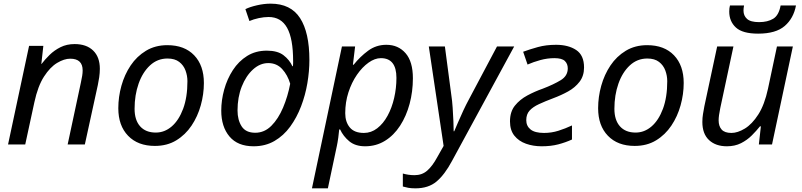

<svg xmlns="http://www.w3.org/2000/svg" viewBox="-20 -790 4385 1050"><path d="M24 0 139 -539H217L206 -440H207Q226 -465 251.5 -490Q277 -515 311 -532Q345 -549 388 -549Q453 -549 489.5 -513.5Q526 -478 526 -414Q526 -391 522.5 -367Q519 -343 515 -325L444 0H350L422 -337Q427 -360 429.5 -375.5Q432 -391 432 -405Q432 -469 364 -469Q331 -469 292.5 -446Q254 -423 220.5 -371Q187 -319 168 -231L118 0Z M827 8Q734 8 680.5 -47.5Q627 -103 627 -198Q627 -260 644 -321Q661 -382 694.5 -432Q728 -482 778.5 -512.5Q829 -543 895 -543Q989 -543 1042 -487.5Q1095 -432 1095 -336Q1095 -275 1078 -214Q1061 -153 1027.5 -103Q994 -53 944 -22.5Q894 8 827 8ZM832 -65Q880 -65 919 -98.5Q958 -132 981.5 -195Q1005 -258 1005 -346Q1005 -376 994.5 -404.5Q984 -433 960 -451.5Q936 -470 896 -470Q841 -470 800.5 -432.5Q760 -395 738 -332.5Q716 -270 716 -195Q716 -133 746.5 -99Q777 -65 832 -65Z M1367 10Q1280 10 1235 -43.5Q1190 -97 1190 -185Q1190 -242 1206 -300Q1222 -358 1253.5 -406.5Q1285 -455 1331.5 -484Q1378 -513 1439 -513Q1498 -513 1530.5 -488Q1563 -463 1579 -428H1582Q1583 -436 1583 -443.5Q1583 -451 1583 -456Q1583 -579 1550 -638Q1517 -697 1449 -697Q1424 -697 1395.5 -691Q1367 -685 1344 -675L1322 -740Q1346 -752 1385 -761Q1424 -770 1460 -770Q1570 -770 1621 -691Q1672 -612 1672 -462Q1672 -401 1661 -335.5Q1650 -270 1626.5 -208.5Q1603 -147 1567 -97.5Q1531 -48 1481 -19Q1431 10 1367 10ZM1376 -64Q1426 -64 1464 -102Q1502 -140 1528 -201.5Q1554 -263 1567 -332Q1553 -380 1523 -412.5Q1493 -445 1447 -445Q1402 -445 1363.5 -410Q1325 -375 1302 -316.5Q1279 -258 1279 -186Q1279 -134 1301.5 -99Q1324 -64 1376 -64Z M1686 240 1850 -536H1922L1910 -436H1914Q1949 -480 1993 -512.5Q2037 -545 2093 -545Q2158 -545 2198 -499Q2238 -453 2238 -362Q2238 -289 2220 -222Q2202 -155 2168 -102.5Q2134 -50 2085.5 -20Q2037 10 1977 10Q1923 10 1890 -17.5Q1857 -45 1840 -82H1835Q1834 -66 1830 -37.5Q1826 -9 1822 9L1773 240ZM1970 -63Q2010 -63 2043 -88.5Q2076 -114 2099.5 -157Q2123 -200 2135.5 -254Q2148 -308 2148 -364Q2148 -472 2063 -472Q2030 -472 1995.5 -447.5Q1961 -423 1932 -381Q1903 -339 1885.5 -285Q1868 -231 1868 -171Q1868 -123 1893 -93Q1918 -63 1970 -63Z M2252 240Q2228 240 2212.5 237Q2197 234 2183 230V159Q2197 163 2213 165.5Q2229 168 2247 168Q2288 168 2316.5 143Q2345 118 2371 70L2406 8L2325 -536H2413L2448 -271Q2453 -239 2455.5 -200.5Q2458 -162 2459.5 -127.5Q2461 -93 2461 -72H2464Q2471 -88 2484.5 -120Q2498 -152 2514 -186Q2530 -220 2542 -242L2698 -536H2792L2452 90Q2412 165 2367.5 202.5Q2323 240 2252 240Z M2942 10Q2896 10 2856.5 -4Q2817 -18 2793 -48Q2769 -78 2769 -126Q2769 -179 2796 -212.5Q2823 -246 2864 -268Q2905 -290 2948 -305Q3008 -328 3046.5 -351.5Q3085 -375 3085 -416Q3085 -441 3069 -456.5Q3053 -472 3012 -472Q2973 -472 2935 -461.5Q2897 -451 2865 -437L2841 -507Q2876 -520 2921 -532.5Q2966 -545 3021 -545Q3088 -545 3131 -516.5Q3174 -488 3174 -421Q3174 -375 3149.5 -343Q3125 -311 3087 -290Q3049 -269 3006 -253Q2961 -236 2927.5 -220.5Q2894 -205 2876 -185Q2858 -165 2858 -133Q2858 -101 2881.5 -82Q2905 -63 2955 -63Q2996 -63 3034 -75Q3072 -87 3108 -104V-27Q3073 -11 3033 -0.5Q2993 10 2942 10Z M3451 8Q3358 8 3304.5 -47.5Q3251 -103 3251 -198Q3251 -260 3268 -321Q3285 -382 3318.5 -432Q3352 -482 3402.5 -512.5Q3453 -543 3519 -543Q3613 -543 3666 -487.5Q3719 -432 3719 -336Q3719 -275 3702 -214Q3685 -153 3651.5 -103Q3618 -53 3568 -22.5Q3518 8 3451 8ZM3456 -65Q3504 -65 3543 -98.5Q3582 -132 3605.5 -195Q3629 -258 3629 -346Q3629 -376 3618.5 -404.5Q3608 -433 3584 -451.5Q3560 -470 3520 -470Q3465 -470 3424.5 -432.5Q3384 -395 3362 -332.5Q3340 -270 3340 -195Q3340 -133 3370.5 -99Q3401 -65 3456 -65Z M3955 10Q3894 10 3857.5 -24Q3821 -58 3821 -123Q3821 -146 3824.5 -166.5Q3828 -187 3832 -209L3902 -536H3991L3919 -199Q3910 -156 3910 -132Q3910 -100 3926.5 -81.5Q3943 -63 3980 -63Q4014 -63 4053.5 -87Q4093 -111 4127 -164Q4161 -217 4180 -305L4229 -536H4316L4202 0H4130L4141 -99H4136Q4117 -75 4091.5 -49.5Q4066 -24 4032.5 -7Q3999 10 3955 10ZM4126 -606Q4041 -606 4004.5 -639.5Q3968 -673 3968 -727Q3968 -746 3972 -760H4049Q4046 -744 4046 -732Q4046 -704 4065.5 -686.5Q4085 -669 4131 -669Q4178 -669 4208.5 -687.5Q4239 -706 4249 -760H4333Q4320 -690 4271.5 -648Q4223 -606 4126 -606Z"/></svg>

Font: Noto Sans IKEA
Style: Italic
Weight: 400
Italic angle: -12°
Designer: Monotype Design Team
Foundry: Monotype Imaging Inc.
Version: Version 2.001